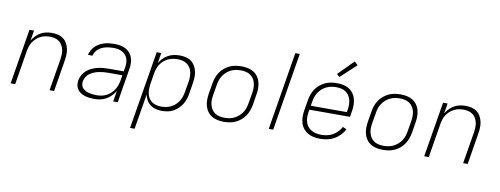

<svg xmlns="http://www.w3.org/2000/svg" viewBox="-73 -1162 4646 1783"><g transform="rotate(10 2250.0 -270.0)"><path d="M39 0 125 -520H168L152 -423Q166 -448 186.5 -469Q207 -490 231.5 -503.5Q256 -517 283.5 -522.5Q311 -528 337 -528Q366 -528 393.5 -521.5Q421 -515 443 -499Q465 -483 478.5 -459Q492 -435 498 -408Q504 -381 503 -352Q502 -323 497 -294L449 0H406L456 -301Q459 -324 460 -347.5Q461 -371 455.5 -393Q450 -415 439 -434Q428 -453 410 -466Q392 -479 370 -484.5Q348 -490 324 -490Q302 -490 280 -486Q258 -482 236.5 -471.5Q215 -461 197 -444.5Q179 -428 166 -408.5Q153 -389 146 -367Q139 -345 135 -323L82 0Z M830 8Q807 8 784 5.5Q761 3 740 -3.5Q719 -10 700.5 -21.5Q682 -33 669.5 -50.5Q657 -68 653 -90.5Q649 -113 653 -137Q658 -163 671.5 -188Q685 -213 706.5 -231.5Q728 -250 754 -262Q780 -274 806.5 -280.5Q833 -287 859.5 -289.5Q886 -292 912 -292H1054L1061 -331Q1064 -352 1063.5 -374Q1063 -396 1056 -415Q1049 -434 1035.5 -449Q1022 -464 1003.5 -473.5Q985 -483 964 -486.5Q943 -490 921 -490Q903 -490 885 -488Q867 -486 849 -481.5Q831 -477 813.5 -469Q796 -461 781.5 -448.5Q767 -436 756.5 -419Q746 -402 743 -385H700Q705 -408 717 -429.5Q729 -451 747 -468.5Q765 -486 786.5 -497.5Q808 -509 831 -516Q854 -523 877.5 -525.5Q901 -528 924 -528Q951 -528 978.5 -523.5Q1006 -519 1029.5 -507Q1053 -495 1070 -476Q1087 -457 1096 -432Q1105 -407 1106 -379.5Q1107 -352 1102 -324L1049 0H1006L1023 -102Q1008 -77 987 -55Q966 -33 940 -18.5Q914 -4 886 2Q858 8 830 8ZM844 -30Q867 -30 890.5 -34.5Q914 -39 936 -50Q958 -61 976 -78Q994 -95 1007.5 -116Q1021 -137 1028.5 -160Q1036 -183 1040 -205L1048 -254H913Q891 -254 869.5 -252Q848 -250 826.5 -245.5Q805 -241 783.5 -232.5Q762 -224 743 -210.5Q724 -197 712 -177Q700 -157 696 -136Q693 -117 697 -100Q701 -83 712.5 -70.5Q724 -58 740 -50Q756 -42 772.5 -38Q789 -34 807.5 -32Q826 -30 844 -30Z M1203 215 1325 -520H1368L1352 -422Q1366 -447 1387 -468.5Q1408 -490 1433.5 -503.5Q1459 -517 1486.5 -522.5Q1514 -528 1541 -528Q1570 -528 1598 -521.5Q1626 -515 1648.5 -499Q1671 -483 1685 -459.5Q1699 -436 1705.5 -409Q1712 -382 1711 -353Q1710 -324 1705 -294L1689 -194Q1685 -168 1676.5 -142Q1668 -116 1653 -92Q1638 -68 1617 -48Q1596 -28 1571.5 -15Q1547 -2 1520 3Q1493 8 1466 8Q1436 8 1408 1Q1380 -6 1357.5 -22.5Q1335 -39 1320.5 -64Q1306 -89 1301 -117L1246 215ZM1454 -30Q1476 -30 1499 -34.5Q1522 -39 1544 -49.5Q1566 -60 1584 -76.5Q1602 -93 1615 -113.5Q1628 -134 1635.5 -156Q1643 -178 1647 -201L1664 -301Q1668 -325 1668 -348.5Q1668 -372 1663 -394Q1658 -416 1646 -435Q1634 -454 1615.5 -466.5Q1597 -479 1574.5 -484.5Q1552 -490 1528 -490Q1506 -490 1483.5 -486Q1461 -482 1439 -472Q1417 -462 1398.5 -445.5Q1380 -429 1367 -409.5Q1354 -390 1346.5 -367.5Q1339 -345 1335 -323L1319 -223Q1315 -199 1314.5 -175Q1314 -151 1318.5 -128.5Q1323 -106 1335 -86.5Q1347 -67 1365.5 -54Q1384 -41 1407 -35.5Q1430 -30 1454 -30Z M2049 8Q2019 8 1989.5 2Q1960 -4 1936 -18.5Q1912 -33 1895.5 -56Q1879 -79 1871 -107Q1863 -135 1863 -165Q1863 -195 1868 -226L1885 -326Q1889 -353 1898.5 -380Q1908 -407 1924.5 -431.5Q1941 -456 1964.5 -475.5Q1988 -495 2014.5 -507Q2041 -519 2069 -523.5Q2097 -528 2124 -528Q2154 -528 2183.5 -522Q2213 -516 2237 -501.5Q2261 -487 2278 -464Q2295 -441 2302.5 -413Q2310 -385 2310.5 -355Q2311 -325 2305 -294L2289 -194Q2284 -167 2274.5 -140Q2265 -113 2248.5 -88.5Q2232 -64 2209 -44.5Q2186 -25 2159.5 -13Q2133 -1 2104.5 3.5Q2076 8 2049 8ZM2050 -30Q2072 -30 2095.5 -34Q2119 -38 2140.5 -48.5Q2162 -59 2181.5 -75.5Q2201 -92 2214.5 -112.5Q2228 -133 2235.5 -155.5Q2243 -178 2247 -201L2264 -301Q2268 -325 2268 -349Q2268 -373 2262.5 -395Q2257 -417 2244.5 -436Q2232 -455 2213 -467.5Q2194 -480 2171.5 -485Q2149 -490 2124 -490Q2102 -490 2078.5 -486Q2055 -482 2033 -471.5Q2011 -461 1992 -444.5Q1973 -428 1959.5 -407.5Q1946 -387 1938 -364.5Q1930 -342 1927 -319L1910 -219Q1906 -195 1905.5 -171Q1905 -147 1911 -125Q1917 -103 1929 -84Q1941 -65 1960 -52.5Q1979 -40 2002 -35Q2025 -30 2050 -30Z M2473 0 2594 -735H2636L2515 0Z M2960 8Q2928 8 2898.5 2.5Q2869 -3 2843.5 -17.5Q2818 -32 2799.5 -54.5Q2781 -77 2772.5 -105Q2764 -133 2763.5 -164Q2763 -195 2768 -226L2785 -326Q2789 -353 2798.5 -380Q2808 -407 2824.5 -431.5Q2841 -456 2864.5 -475.5Q2888 -495 2914.5 -507Q2941 -519 2968.5 -523.5Q2996 -528 3024 -528Q3054 -528 3083.5 -522Q3113 -516 3137 -501.5Q3161 -487 3178 -464Q3195 -441 3202.5 -413Q3210 -385 3210.5 -355Q3211 -325 3205 -294L3197 -241H2814L2810 -219Q2806 -194 2806 -169.5Q2806 -145 2813 -122.5Q2820 -100 2834.5 -81.5Q2849 -63 2869.5 -51.5Q2890 -40 2914 -35Q2938 -30 2963 -30Q2990 -30 3017.5 -36Q3045 -42 3070 -56Q3095 -70 3115 -91Q3135 -112 3148 -137L3185 -121Q3169 -91 3144 -65Q3119 -39 3089 -22.5Q3059 -6 3025.5 1Q2992 8 2960 8ZM2820 -279H3160L3164 -301Q3168 -325 3168 -349Q3168 -373 3162.5 -395Q3157 -417 3144.5 -436Q3132 -455 3113 -467.5Q3094 -480 3071 -485Q3048 -490 3024 -490Q3001 -490 2978 -486Q2955 -482 2933 -471.5Q2911 -461 2892 -444.5Q2873 -428 2859.5 -407.5Q2846 -387 2838 -364.5Q2830 -342 2827 -319ZM3035 -588 3009 -612 3151 -755 3183 -725Z M3549 8Q3519 8 3489.5 2Q3460 -4 3436 -18.5Q3412 -33 3395.5 -56Q3379 -79 3371 -107Q3363 -135 3363 -165Q3363 -195 3368 -226L3385 -326Q3389 -353 3398.5 -380Q3408 -407 3424.5 -431.5Q3441 -456 3464.5 -475.5Q3488 -495 3514.5 -507Q3541 -519 3569 -523.5Q3597 -528 3624 -528Q3654 -528 3683.5 -522Q3713 -516 3737 -501.5Q3761 -487 3778 -464Q3795 -441 3802.5 -413Q3810 -385 3810.5 -355Q3811 -325 3805 -294L3789 -194Q3784 -167 3774.5 -140Q3765 -113 3748.5 -88.5Q3732 -64 3709 -44.5Q3686 -25 3659.5 -13Q3633 -1 3604.5 3.5Q3576 8 3549 8ZM3550 -30Q3572 -30 3595.5 -34Q3619 -38 3640.5 -48.5Q3662 -59 3681.5 -75.5Q3701 -92 3714.5 -112.5Q3728 -133 3735.5 -155.5Q3743 -178 3747 -201L3764 -301Q3768 -325 3768 -349Q3768 -373 3762.5 -395Q3757 -417 3744.5 -436Q3732 -455 3713 -467.5Q3694 -480 3671.5 -485Q3649 -490 3624 -490Q3602 -490 3578.5 -486Q3555 -482 3533 -471.5Q3511 -461 3492 -444.5Q3473 -428 3459.5 -407.5Q3446 -387 3438 -364.5Q3430 -342 3427 -319L3410 -219Q3406 -195 3405.5 -171Q3405 -147 3411 -125Q3417 -103 3429 -84Q3441 -65 3460 -52.5Q3479 -40 3502 -35Q3525 -30 3550 -30Z M3939 0 4025 -520H4068L4052 -423Q4066 -448 4086.5 -469Q4107 -490 4131.5 -503.5Q4156 -517 4183.5 -522.5Q4211 -528 4237 -528Q4266 -528 4293.5 -521.5Q4321 -515 4343 -499Q4365 -483 4378.5 -459Q4392 -435 4398 -408Q4404 -381 4403 -352Q4402 -323 4397 -294L4349 0H4306L4356 -301Q4359 -324 4360 -347.5Q4361 -371 4355.5 -393Q4350 -415 4339 -434Q4328 -453 4310 -466Q4292 -479 4270 -484.5Q4248 -490 4224 -490Q4202 -490 4180 -486Q4158 -482 4136.5 -471.5Q4115 -461 4097 -444.5Q4079 -428 4066 -408.5Q4053 -389 4046 -367Q4039 -345 4035 -323L3982 0Z"/></g></svg>

Font: Iosevka Aile Extralight
Style: Italic
Weight: 200
Italic angle: -9°
Designer: Belleve Invis
Foundry: Belleve Invis
Version: Version 31.1.0; ttfautohint (v1.8.4)